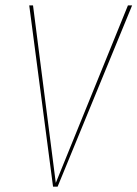

<svg xmlns="http://www.w3.org/2000/svg" viewBox="-20 -701 516 721"><path d="M476.1 -680.7 196.3 0H179.2L89.8 -680.7H104L189.5 -14.2L460.4 -680.7Z"/></svg>

Font: Fira Sans Compressed Hair
Style: Italic
Weight: 100
Width: 3
Italic angle: -8°
Designer: Carrois Corporate & Edenspiekermann AG
Foundry: Carrois Corporate GbR & Edenspiekermann AG
Version: Version 4.203;PS 004.203;hotconv 1.0.88;makeotf.lib2.5.64775